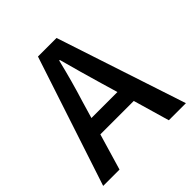

<svg xmlns="http://www.w3.org/2000/svg" viewBox="-179 -784 914 914"><g transform="rotate(-45 277.5 -327.5)"><path d="M441 0H556L340 -655H215L-1 0H109L163 -183H388ZM188 -268 213 -353C235 -423 255 -496 273 -570H277C297 -497 317 -423 338 -353L363 -268Z"/></g></svg>

Font: Cambridge Sans Medium
Style: Regular
Weight: 500
Version: Version 2.020;PS 002.020;hotconv 1.0.88;makeotf.lib2.5.64775